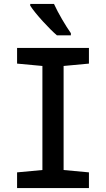

<svg xmlns="http://www.w3.org/2000/svg" viewBox="-20 -958 540 978"><path d="M270 -778H341V-789C316 -824 275 -893 255 -938H134V-929C160 -888 232 -810 270 -778ZM67 0H433V-80L304 -92V-622L433 -634V-714H67V-634L196 -622V-92L67 -80Z"/></svg>

Font: Noto Sans Mono ExtraCondensed SemiBold
Style: Regular
Weight: 600
Width: 2
Designer: Monotype Design Team
Foundry: Monotype Imaging Inc.
Version: Version 2.014